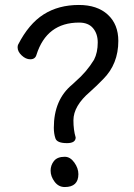

<svg xmlns="http://www.w3.org/2000/svg" viewBox="-20 -739 540 774"><path d="M250 -162Q210 -162 203.5 -181Q197 -200 197 -224Q197 -337 271 -398L285 -411Q329 -449 359 -498Q374 -527 374 -568Q374 -603 355 -625.5Q336 -648 299 -648Q168 -648 127 -518Q122 -500 102 -500Q84 -500 67.5 -515.5Q51 -531 51 -548Q51 -555 53 -559Q96 -643 156 -681Q216 -719 298 -719Q372 -719 414.5 -680Q457 -641 457 -574Q457 -481 396 -420Q370 -393 343 -369Q276 -312 276 -254Q276 -215 285 -185Q285 -162 250 -162ZM241 15Q216 15 200 -6.5Q184 -28 184 -51Q184 -73 197.5 -90Q211 -107 241 -107Q263 -107 279.5 -84Q296 -61 296 -37Q296 15 241 15Z"/></svg>

Font: LXGW WenKai Mono Medium
Style: Regular
Weight: 500
Monospace: yes
Designer: LXGW / Fontworks Inc.
Foundry: LXGW / Fontworks Inc.
Version: Version 1.520; June 14, 2025